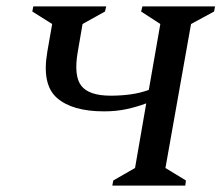

<svg xmlns="http://www.w3.org/2000/svg" viewBox="-20 -580 695 600"><path d="M331 0 334 -16 402 -55 437 -257Q408 -246 375.5 -239Q343 -232 305 -232Q206 -232 158 -274Q110 -316 128 -419L143 -505L81 -544L84 -560H312L308 -544L238 -505L223 -418Q210 -343 234 -312Q258 -281 326 -281Q358 -281 387.5 -285Q417 -289 445 -299L481 -505L421 -544L425 -560H652L649 -544L577 -505L497 -55L561 -16L559 0Z"/></svg>

Font: Spectral SC Medium
Style: Italic
Weight: 500
Italic angle: -10°
Designer: Jean-Baptiste Levee
Foundry: Production Type
Version: Version 2.001